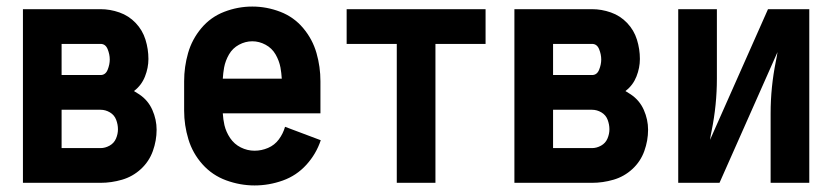

<svg xmlns="http://www.w3.org/2000/svg" viewBox="-20 -558 2540 586"><path d="M50 0V-530H287Q316 -530 344.5 -520Q373 -510 394 -488Q415 -466 424 -437Q433 -408 433 -378Q433 -351 422.5 -324.5Q412 -298 390 -281L389 -280Q397 -275 405 -270Q432 -252 445 -222.5Q458 -193 458 -162Q458 -129 446.5 -97Q435 -65 410 -42Q385 -19 352.5 -9.5Q320 0 287 0ZM168 -106H287Q301 -106 314.5 -113.5Q328 -121 334 -135Q340 -149 340 -163.5Q340 -178 334.5 -192.5Q329 -207 315.5 -215Q302 -223 287 -223H168ZM287 -329Q302 -329 308.5 -345Q315 -361 315 -376.5Q315 -392 308.5 -408Q302 -424 287 -424H168V-329Z M757 8Q713 8 670.5 -7.5Q628 -23 598 -56.5Q568 -90 555 -133Q542 -176 542 -220V-310Q542 -354 554 -396Q566 -438 594.5 -472Q623 -506 664.5 -522Q706 -538 750 -538Q794 -538 835.5 -522Q877 -506 905.5 -472Q934 -438 946 -396Q958 -354 958 -310V-212H660Q661 -194 665 -176Q670 -155 682.5 -136.5Q695 -118 715 -108Q735 -98 757 -98Q778 -98 798 -106.5Q818 -115 831 -132.5Q844 -150 850 -171L959 -130Q945 -88 915 -55Q885 -22 843 -7Q801 8 757 8ZM660 -318H840Q839 -335 836 -352Q832 -373 821 -392Q810 -411 790.5 -421.5Q771 -432 750 -432Q729 -432 709.5 -421.5Q690 -411 679 -392Q668 -373 664 -352Q661 -335 660 -318Z M1191 0V-424H1038V-530H1462V-424H1309V0Z M1550 0V-530H1787Q1816 -530 1844.5 -520Q1873 -510 1894 -488Q1915 -466 1924 -437Q1933 -408 1933 -378Q1933 -351 1922.5 -324.5Q1912 -298 1890 -281L1889 -280Q1897 -275 1905 -270Q1932 -252 1945 -222.5Q1958 -193 1958 -162Q1958 -129 1946.5 -97Q1935 -65 1910 -42Q1885 -19 1852.5 -9.5Q1820 0 1787 0ZM1668 -106H1787Q1801 -106 1814.5 -113.5Q1828 -121 1834 -135Q1840 -149 1840 -163.5Q1840 -178 1834.5 -192.5Q1829 -207 1815.5 -215Q1802 -223 1787 -223H1668ZM1787 -329Q1802 -329 1808.5 -345Q1815 -361 1815 -376.5Q1815 -392 1808.5 -408Q1802 -424 1787 -424H1668V-329Z M2050 0V-530H2168V-318Q2168 -238 2152 -159Q2149 -145 2147 -131L2324 -530H2411H2450V0H2332V-212Q2332 -292 2348 -371Q2351 -385 2353 -399L2176 0H2089Z"/></svg>

Font: Iosevka SS01
Style: Bold
Weight: 700
Monospace: yes
Designer: Belleve Invis
Foundry: Belleve Invis
Version: 2.3.3; ttfautohint (v1.8.3)